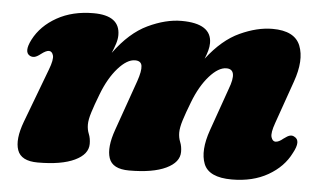

<svg xmlns="http://www.w3.org/2000/svg" viewBox="-42 -548 1044 625"><g transform="rotate(5 480.5 -235.0)"><path d="M343 -113 401 -277.5Q412.5 -311 410.2 -327.5Q408 -344 388 -344Q362 -344 332.5 -310.8Q303 -277.5 282.5 -224Q268.5 -188 260.8 -163.2Q253 -138.5 253 -122.5Q253 -106 258.8 -92Q264.5 -78 264.5 -60Q264.5 -26 221.5 -5.5Q178.5 15 101 15Q46.5 15 34.5 -19.5Q22.5 -54 44.5 -113L111 -289.5Q124 -323.5 120 -336.8Q116 -350 106 -350Q96.5 -350 81 -338Q69 -328.5 61.2 -326.8Q53.5 -325 46 -328.5Q24.5 -339.5 46 -381.5Q70 -428 120.8 -456.5Q171.5 -485 240 -485Q326.5 -485 326.5 -421Q326.5 -408 321.8 -393Q317 -378 310 -361.5Q360 -430 418 -457.5Q476 -485 527.5 -485Q626 -485 626 -421Q626 -409.5 622.5 -396.5Q619 -383.5 613 -369Q662.5 -433.5 718.8 -459.2Q775 -485 825 -485Q897.5 -485 916 -438.5Q934.5 -392 909 -320L860 -180.5Q848 -147 852.2 -133.5Q856.5 -120 866 -120Q877 -120 891 -132Q904 -142 911.8 -143.8Q919.5 -145.5 926 -141.5Q949 -130.5 926 -88.5Q903 -42 853.2 -13.5Q803.5 15 735 15Q660 15 643.2 -27.5Q626.5 -70 650.5 -138.5L699.5 -277.5Q725 -344 686.5 -344Q660.5 -344 631 -310.8Q601.5 -277.5 581 -224Q567 -188 559.2 -163.2Q551.5 -138.5 551.5 -122.5Q551.5 -106 557.2 -92Q563 -78 563 -60Q563 -26 520 -5.5Q477 15 399.5 15Q345 15 333.5 -19.5Q322 -54 343 -113Z"/></g></svg>

Font: Fraunces 9pt S000 Black
Style: Italic
Weight: 900
Italic angle: -16°
Version: Version 1.000; ttfautohint (v1.8.3)